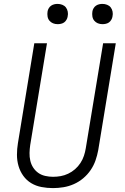

<svg xmlns="http://www.w3.org/2000/svg" viewBox="-20 -957 640 985"><path d="M252 8Q222 8 193 2.5Q164 -3 140 -17.5Q116 -32 99.5 -55Q83 -78 75 -105.5Q67 -133 67 -163Q67 -193 72 -223L156 -735H221L135 -213Q132 -193 131.5 -172.5Q131 -152 135.5 -132.5Q140 -113 150.5 -97Q161 -81 176.5 -70Q192 -59 212 -54.5Q232 -50 252 -50Q272 -50 291.5 -53.5Q311 -57 330 -66Q349 -75 365 -89Q381 -103 392.5 -120.5Q404 -138 410.5 -157.5Q417 -177 420 -196L509 -735H574L484 -187Q479 -160 470 -134Q461 -108 445 -84.5Q429 -61 407 -42.5Q385 -24 359 -12.5Q333 -1 305.5 3.5Q278 8 252 8ZM506 -833Q493 -833 482 -837.5Q471 -842 463.5 -851Q456 -860 454 -872.5Q452 -885 454 -898Q455 -906 460 -914.5Q465 -923 472.5 -928Q480 -933 488.5 -935Q497 -937 505 -937Q518 -937 529.5 -932.5Q541 -928 548 -919Q555 -910 557.5 -897.5Q560 -885 557 -872Q556 -864 551 -855.5Q546 -847 539 -842Q532 -837 523 -835Q514 -833 506 -833ZM276 -833Q263 -833 252 -837.5Q241 -842 233.5 -851Q226 -860 224 -872.5Q222 -885 224 -898Q225 -906 230 -914.5Q235 -923 242.5 -928Q250 -933 258.5 -935Q267 -937 275 -937Q288 -937 299.5 -932.5Q311 -928 318 -919Q325 -910 327.5 -897.5Q330 -885 327 -872Q326 -864 321 -855.5Q316 -847 309 -842Q302 -837 293 -835Q284 -833 276 -833Z"/></svg>

Font: Iosevka Light Extended Oblique
Style: Regular
Weight: 300
Width: 7
Italic angle: -9°
Monospace: yes
Designer: Belleve Invis
Foundry: Belleve Invis
Version: Version 32.5.0; ttfautohint (v1.8.4)